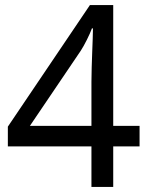

<svg xmlns="http://www.w3.org/2000/svg" viewBox="-20 -738 591 758"><path d="M341 -160H11V-238L335 -718H427V-241H531V-160H427V0H341ZM341 -241V-415Q341 -442 342 -472Q343 -502 344 -531Q345 -560 346 -585Q347 -610 347 -626H343Q336 -607 323 -581Q310 -555 299 -538L98 -241Z"/></svg>

Font: lsinhala05
Style: Book
Weight: 400
Designer: Jelle Bosma - Monotype Design Team
Foundry: Monotype Imaging Inc.
Version: Version 2.003